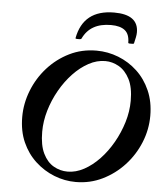

<svg xmlns="http://www.w3.org/2000/svg" viewBox="-59 -933 847 997"><g transform="rotate(5 364.5 -434.0)"><path d="M373 13Q315 13 260.5 -8.5Q206 -30 162 -70.5Q118 -111 92.5 -168.5Q67 -226 67 -300Q67 -370 93.5 -437.5Q120 -505 168 -558.5Q216 -612 280.5 -644Q345 -676 422 -676Q481 -676 536 -654.5Q591 -633 634.5 -592.5Q678 -552 703.5 -494Q729 -436 729 -363Q729 -291 701.5 -223.5Q674 -156 625 -103Q576 -50 511.5 -18.5Q447 13 373 13ZM326 -37Q369 -37 411.5 -60Q454 -83 491.5 -122.5Q529 -162 558 -213Q587 -264 604 -320Q621 -376 621 -432Q621 -502 599 -544.5Q577 -587 543 -606.5Q509 -626 472 -626Q428 -626 385.5 -603Q343 -580 305.5 -540.5Q268 -501 239 -450Q210 -399 193.5 -343Q177 -287 177 -232Q177 -162 198 -119Q219 -76 253 -56.5Q287 -37 326 -37ZM307 -731Q335 -881 496 -881Q622 -881 622 -789Q622 -777 619 -762.5Q616 -748 612 -731Q612 -728 604 -727.5Q596 -727 589 -727.5Q582 -728 582 -731Q582 -776 557.5 -795.5Q533 -815 485 -815Q377 -815 338 -731Q336 -728 328.5 -727.5Q321 -727 314 -727.5Q307 -728 307 -731Z"/></g></svg>

Font: Junicode SmExp
Style: Bold Italic
Weight: 700
Width: 6
Italic angle: -11°
Designer: Peter S. Baker
Version: Version 2.205; ttfautohint (v1.8.4)